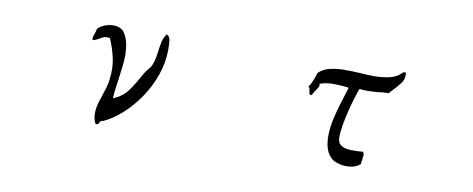

<svg xmlns="http://www.w3.org/2000/svg" viewBox="-48 -691 2096 850"><g transform="rotate(10 1000.0 -266.5)"><path d="M666 -410Q665 -355 646 -300.5Q627 -246 594.5 -197.5Q562 -149 521 -111.5Q480 -74 436 -54Q430 -55 427 -52Q424 -49 422 -45Q420 -41 417 -37.5Q414 -34 406 -36Q395 -55 395 -81Q395 -106 403 -132.5Q411 -159 420.5 -186.5Q430 -214 433 -240Q440 -291 431 -333.5Q422 -376 403 -421Q385 -424 375 -420Q365 -416 356 -410Q350 -407 343.5 -403.5Q337 -400 329 -399Q326 -408 328 -415Q330 -422 333 -429Q335 -434 336.5 -439.5Q338 -445 339 -451Q352 -465 372.5 -472.5Q393 -480 415 -479Q437 -478 454 -463Q470 -442 476 -416.5Q482 -391 483 -363Q483 -336 479.5 -307Q476 -278 472 -249Q469 -226 466 -204Q463 -182 462 -161Q505 -178 529.5 -213Q554 -248 577 -291Q585 -305 596 -317.5Q607 -330 611 -343Q619 -365 622 -391Q625 -417 630 -441Q635 -465 648 -481Q662 -475 664 -455Q666 -435 666 -419Q666 -413 666 -410Z M1720 -498Q1724 -470 1707.5 -448.5Q1691 -427 1673 -409Q1670 -405 1666.5 -401.5Q1663 -398 1660 -395Q1645 -395 1633 -394Q1621 -393 1610 -391Q1592 -390 1574 -389Q1556 -388 1530 -391Q1524 -376 1515.5 -348.5Q1507 -321 1498.5 -287.5Q1490 -254 1484.5 -221.5Q1479 -189 1479 -165Q1479 -140 1495 -129.5Q1511 -119 1537.5 -118Q1564 -117 1594 -120Q1599 -112 1598.5 -103.5Q1598 -95 1596 -85Q1595 -80 1594.5 -75Q1594 -70 1594 -65Q1576 -49 1550.5 -45.5Q1525 -42 1501 -48Q1477 -54 1464 -65Q1445 -82 1437.5 -107Q1430 -132 1430 -161Q1430 -200 1439.5 -242Q1449 -284 1461.5 -322.5Q1474 -361 1482 -388Q1449 -393 1413.5 -393Q1378 -393 1352 -383Q1354 -374 1350.5 -367.5Q1347 -361 1342 -354Q1338 -348 1334 -342Q1330 -336 1327 -328Q1318 -326 1316 -331.5Q1314 -337 1313 -344Q1313 -350 1311.5 -355Q1310 -360 1305 -361Q1315 -375 1322 -392Q1329 -409 1334 -428Q1354 -448 1382.5 -455Q1411 -462 1444 -463Q1462 -463 1480.5 -462.5Q1499 -462 1517 -461Q1533 -460 1549 -459Q1565 -458 1581 -458Q1619 -458 1652.5 -465.5Q1686 -473 1709 -498Z"/></g></svg>

Font: Yuji Boku
Style: Regular
Weight: 400
Designer: Kataoka Yuji
Foundry: Kinuta Font Factory
Version: Version 3.002